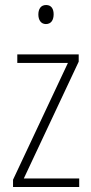

<svg xmlns="http://www.w3.org/2000/svg" viewBox="-20 -746 365 766"><path d="M164 -726C142 -726 133 -709 133 -688C133 -667 143 -650 163 -650C184 -650 194 -666 194 -689C194 -709 186 -726 164 -726ZM296 0V-34H75L294 -500V-529H49V-495H251L32 -29V0Z"/></svg>

Font: Noto Sans Myanmar Condensed ExtraLight
Style: Regular
Weight: 200
Width: 3
Designer: Monotype Design Team
Foundry: Monotype Imaging Inc.
Version: Version 2.107